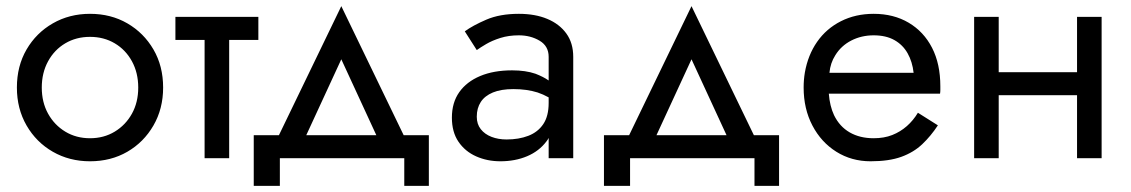

<svg xmlns="http://www.w3.org/2000/svg" viewBox="-20 -515 3681 625"><path d="M35 -230Q35 -300 66.5 -354Q98 -408 152 -439Q206 -470 273 -470Q341 -470 394.5 -439Q448 -408 479.5 -354Q511 -300 511 -230Q511 -161 479.5 -106.5Q448 -52 394.5 -21Q341 10 273 10Q206 10 152 -21Q98 -52 66.5 -106.5Q35 -161 35 -230ZM116 -230Q116 -182 136.5 -145Q157 -108 192.5 -86.5Q228 -65 273 -65Q318 -65 353.5 -86.5Q389 -108 409.5 -145Q430 -182 430 -230Q430 -278 409.5 -315.5Q389 -353 353.5 -374Q318 -395 273 -395Q228 -395 192.5 -374Q157 -353 136.5 -315.5Q116 -278 116 -230Z M726 -385V0H646V-385H551V-460H821V-385Z M977 -75H1205L1091 -322ZM891 0V90H806V-75H888L1091 -495L1294 -75H1376V90H1296V0Z M1493 -413Q1519 -432 1563 -451Q1607 -470 1669 -470Q1722 -470 1761.5 -453.5Q1801 -437 1823.5 -406Q1846 -375 1846 -330V0H1766V-66Q1763 -60 1759 -55Q1735 -23 1696 -6.5Q1657 10 1609 10Q1566 10 1530 -6Q1494 -22 1472.5 -53.5Q1451 -85 1451 -132Q1451 -181 1475 -215Q1499 -249 1543 -267.5Q1587 -286 1647 -286Q1691 -286 1723 -275Q1749 -265 1766 -253V-330Q1766 -365 1736.5 -382.5Q1707 -400 1669 -400Q1636 -400 1609 -391.5Q1582 -383 1562.5 -371.5Q1543 -360 1532 -352ZM1532 -135Q1532 -111 1545 -94.5Q1558 -78 1580 -69.5Q1602 -61 1629 -61Q1669 -61 1700 -73Q1731 -85 1748.5 -111Q1766 -137 1766 -180V-198Q1748 -208 1730 -214Q1695 -225 1651 -225Q1611 -225 1584.5 -214Q1558 -203 1545 -183Q1532 -163 1532 -135Z M2117 -75H2345L2231 -322ZM2031 0V90H1946V-75H2028L2231 -495L2434 -75H2516V90H2436V0Z M2678 -210Q2681 -170 2695 -140Q2713 -103 2746 -84Q2779 -65 2824 -65Q2858 -65 2884.5 -75.5Q2911 -86 2932 -104.5Q2953 -123 2968 -148L3033 -107Q3010 -72 2982 -45.5Q2954 -19 2914 -4.5Q2874 10 2814 10Q2752 10 2702.5 -21Q2653 -52 2624.5 -106.5Q2596 -161 2596 -230Q2596 -243 2597 -255Q2598 -267 2600 -279Q2610 -336 2640 -379Q2670 -422 2717.5 -446Q2765 -470 2824 -470Q2889 -470 2938 -441Q2987 -412 3014 -359.5Q3041 -307 3041 -234Q3041 -233 3041 -233Q3041 -232 3041 -231Q3041 -230 3041 -230Q3041 -229 3041 -229V-228Q3041 -228 3041 -228V-224Q3041 -224 3041 -223Q3041 -223 3041 -223V-222Q3041 -216 3040 -210ZM2954 -278Q2950 -314 2934.5 -341.5Q2919 -369 2891.5 -384.5Q2864 -400 2824 -400Q2784 -400 2751 -383Q2718 -366 2699 -335Q2683 -310 2680 -278Z M3231 -460V-280H3486V-460H3566V0H3486V-205H3231V0H3151V-460Z"/></svg>

Font: Jost
Style: Regular
Weight: 400
Version: Version 3.710